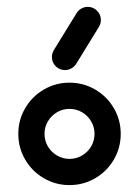

<svg xmlns="http://www.w3.org/2000/svg" viewBox="-20 -537 408 559"><path d="M255.2 -147.4Q255.2 -167 245.4 -183.7Q235.6 -200.4 218.9 -210.2Q202.2 -220 182.2 -220Q162.6 -220 145.9 -210.2Q129.3 -200.4 119.4 -183.7Q109.6 -167 109.6 -147.4Q109.6 -127.4 119.4 -110.7Q129.3 -94.1 145.9 -84.3Q162.6 -74.4 182.2 -74.4Q202.2 -74.4 218.9 -84.3Q235.6 -94.1 245.4 -110.7Q255.2 -127.4 255.2 -147.4ZM33.3 -147.4Q33.3 -187.8 53.3 -222Q73.3 -256.3 107.6 -276.3Q141.9 -296.3 182.2 -296.3Q223 -296.3 257.2 -276.3Q291.5 -256.3 311.5 -222Q331.5 -187.8 331.5 -147.4Q331.5 -106.7 311.5 -72.4Q291.5 -38.1 257.2 -18.1Q223 1.9 182.2 1.9Q141.9 1.9 107.6 -18.1Q73.3 -38.1 53.3 -72.4Q33.3 -106.7 33.3 -147.4ZM235.6 -517Q251.1 -517 262.4 -505.9Q273.7 -494.8 273.7 -478.9Q273.7 -468.1 267.8 -458.5L201.9 -351.1Q196.7 -343 188 -338Q179.3 -333 169.3 -333Q153.3 -333 142.2 -344.1Q131.1 -355.2 131.1 -371.1Q131.1 -381.1 136.7 -391.1L203.3 -499.3Q208.5 -507.4 217 -512.2Q225.6 -517 235.6 -517Z"/></svg>

Font: 26F Galaxy Sans
Style: Bold
Weight: 700
Designer: C₂₉H₂₅N₃O₅
Version: Version 1.100